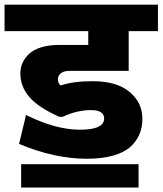

<svg xmlns="http://www.w3.org/2000/svg" viewBox="-35 -674 708 836"><path d="M568.3 41V142.6H57.1V41ZM343.3 17.2Q201.2 17.2 48 -47.5L78.4 -173.4Q207.3 -109.2 312.9 -109.2Q418.6 -109.2 418.6 -158.7Q418.6 -175.4 404.4 -185Q390.3 -194.6 362 -194.6Q299.8 -194.6 237.6 -165.3H223.5Q133 -205.3 93.3 -251Q53.6 -296.8 53.6 -354.4Q53.6 -402.9 91 -438.8Q109.7 -457 143.1 -467.6Q176.4 -478.3 220.4 -478.3H349.3V-538.4H-15.2V-653.7H652.7V-538.4H525.3V-365.5H269Q242.2 -365.5 229.5 -354.7Q216.9 -343.8 216.9 -328.6Q216.9 -313.4 228.5 -301.8Q284.6 -320.5 368.6 -320.5Q472.7 -320.5 528.8 -274Q584.9 -227.5 584.9 -156.7Q584.9 -80.9 531.9 -33.9Q504.6 -9.6 456.5 3.8Q408.5 17.2 343.3 17.2Z"/></svg>

Font: Khula ExtraBold
Style: Regular
Weight: 800
Designer: Erin McLaughlin, Steve Matteson
Version: Version 1.002;PS 1.0;hotconv 1.0.72;makeotf.lib2.5.5900; ttf